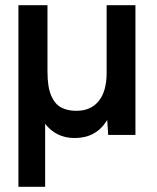

<svg xmlns="http://www.w3.org/2000/svg" viewBox="-20 -520 604 740"><path d="M268 12Q196 12 153 -44Q110 -100 111 -214L163 -244Q163 -185 177 -152Q191 -119 215.5 -106Q240 -93 272 -93Q329 -92 360 -130Q391 -168 391 -239H433Q433 -120 391 -54Q349 12 268 12ZM51 200V-500H163V-85L154 -84V200ZM397 0 391 -92V-500H502V0Z"/></svg>

Font: Figtree Light SemiBold
Style: Regular
Weight: 600
Version: Version 2.002